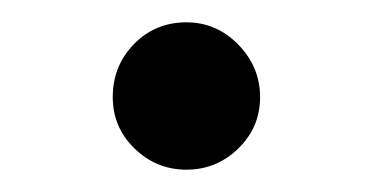

<svg xmlns="http://www.w3.org/2000/svg" viewBox="-20 -347 333 172"><path d="M213 -260Q213 -233 193.5 -214Q174 -195 147 -195Q120 -195 100.5 -214Q81 -233 81 -260Q81 -288 100 -307.5Q119 -327 147 -327Q174 -327 193.5 -307Q213 -287 213 -260Z"/></svg>

Font: Rosario Light Light
Style: Regular
Weight: 300
Version: Version 1.101; ttfautohint (v1.8.1.43-b0c9)